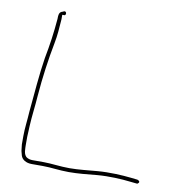

<svg xmlns="http://www.w3.org/2000/svg" viewBox="-74 -735 735 778"><g transform="rotate(10 293.5 -346.5)"><path d="M53 -104C54 -94 55 -86 56 -78L61 -59C66 -44 82 -33 106 -33H152C187 -33 219 -27 259 -27C299 -27 333 -31 376 -35C423 -39 477 -36 510 -32L539 -29C540 -29 541 -28 544 -31C552 -37 546 -43 539 -45L512 -48C476 -52 422 -55 374 -51C335 -48 299 -43 259 -43C220 -43 185 -49 153 -49H107C97 -49 91 -51 85 -54C66 -63 70 -95 69 -104V-139C70 -151 70 -166 71 -183C73 -225 79 -265 82 -310C88 -387 99 -464 112 -531C119 -567 120 -592 123 -631V-650H133C141 -654 137 -669 127 -665H126V-664C112 -660 107 -656 107 -632V-631C102 -571 95 -522 84 -465C73 -397 67 -314 60 -241C58 -205 53 -171 53 -139Z"/></g></svg>

Font: Stray Cat
Style: ExLtExt
Weight: 200
Version: Version 1.0